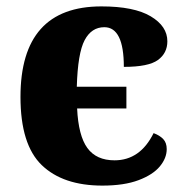

<svg xmlns="http://www.w3.org/2000/svg" viewBox="-20 -570 581 600"><path d="M44 -267Q44 -550 297 -550Q399 -550 451 -519Q503 -488 503 -441Q503 -404 473.5 -382.5Q444 -361 367 -361Q367 -485 306 -485Q266 -485 244.5 -444.5Q223 -404 220 -299H375V-231H221Q225 -146 253 -107.5Q281 -69 338 -69Q418 -69 460 -154Q479 -147 490 -135.5Q501 -124 501 -104Q501 -76 479.5 -50Q458 -24 413 -7Q368 10 300 10Q177 10 110.5 -54Q44 -118 44 -267Z"/></svg>

Font: Noto Serif ExtraBold
Style: Regular
Weight: 800
Designer: Monotype Design Team
Foundry: Monotype Imaging Inc.
Version: Version 1.001